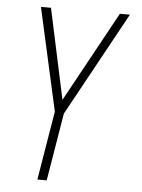

<svg xmlns="http://www.w3.org/2000/svg" viewBox="-53 -562 605 819"><g transform="rotate(5 250.0 -152.5)"><path d="M138 215 187 -80 89 -520H132L215 -133L427 -520H470L226 -75L178 215Z"/></g></svg>

Font: Iosevka SS04 XLt Obl
Style: Regular
Weight: 200
Italic angle: -9°
Monospace: yes
Designer: Belleve Invis
Foundry: Belleve Invis
Version: Version 19.0.0; ttfautohint (v1.8.4)